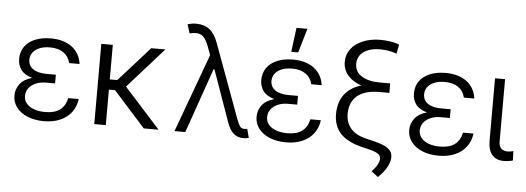

<svg xmlns="http://www.w3.org/2000/svg" viewBox="-56 -913 3463 1264"><g transform="rotate(5 1675.5 -281.0)"><path d="M151.4 -267.6Q99.6 -281.7 77.1 -312.7Q54.7 -343.8 54.7 -384.8Q54.7 -431.6 79.1 -466.1Q103.5 -500.5 147.9 -518.8Q192.4 -537.1 251 -537.1Q336.9 -537.1 390.4 -497.3Q443.8 -457.5 454.1 -385.7H384.8Q375 -429.2 340.6 -453.4Q306.2 -477.5 251 -477.5Q212.4 -477.5 183.3 -466.1Q154.3 -454.6 138.4 -433.8Q122.6 -413.1 122.1 -385.7Q122.1 -346.2 153.6 -324Q185.1 -301.8 244.1 -301.8H304.7V-244.1H244.1Q206.1 -244.1 176.5 -231.2Q147 -218.3 130.6 -195.8Q114.3 -173.3 114.3 -144.5Q114.3 -116.7 131.8 -95.5Q149.4 -74.2 181.4 -62.5Q213.4 -50.8 255.9 -50.8Q317.9 -50.8 353 -77.1Q388.2 -103.5 399.4 -155.3H468.8Q462.4 -105.5 434.6 -68.1Q406.7 -30.8 360.1 -10.5Q313.5 9.8 252.9 9.8Q191.9 9.8 144.8 -9.3Q97.7 -28.3 71.3 -62.7Q44.9 -97.2 44.9 -141.6Q44.9 -184.1 70.6 -218Q96.2 -252 151.4 -267.6Z M661.1 -301.8H710.9L915 -530.3H1008.8L771.5 -264.2L1009.8 0H912.1L701.7 -234.4H661.1V0H585V-530.3H661.1Z M1461.9 -88.9 1341.8 -427.7H1335.9L1186.5 0H1115.2L1305.2 -519L1283.2 -577.1Q1267.6 -619.1 1248.5 -637.2Q1229.5 -655.3 1200.2 -655.3Q1181.6 -655.3 1158.2 -649.4L1139.6 -708Q1166 -716.8 1196.3 -716.8Q1250 -716.8 1284.9 -689.5Q1319.8 -662.1 1340.8 -603.5L1522.5 -109.4Q1533.7 -80.1 1543.2 -67.4Q1552.7 -54.7 1570.3 -54.7Q1581.1 -54.7 1590.8 -56.6L1606.4 2Q1585.4 6.8 1570.3 6.8Q1532.2 6.8 1505.6 -16.1Q1479 -39.1 1461.9 -88.9Z M1751.5 -267.6Q1699.7 -281.7 1677.2 -312.7Q1654.8 -343.8 1654.8 -384.8Q1654.8 -431.6 1679.2 -466.1Q1703.6 -500.5 1748 -518.8Q1792.5 -537.1 1851.1 -537.1Q1937 -537.1 1990.5 -497.3Q2043.9 -457.5 2054.2 -385.7H1984.9Q1975.1 -429.2 1940.7 -453.4Q1906.2 -477.5 1851.1 -477.5Q1812.5 -477.5 1783.4 -466.1Q1754.4 -454.6 1738.5 -433.8Q1722.7 -413.1 1722.2 -385.7Q1722.2 -346.2 1753.7 -324Q1785.2 -301.8 1844.2 -301.8H1904.8V-244.1H1844.2Q1806.2 -244.1 1776.6 -231.2Q1747.1 -218.3 1730.7 -195.8Q1714.4 -173.3 1714.4 -144.5Q1714.4 -116.7 1731.9 -95.5Q1749.5 -74.2 1781.5 -62.5Q1813.5 -50.8 1856 -50.8Q1918 -50.8 1953.1 -77.1Q1988.3 -103.5 1999.5 -155.3H2068.8Q2062.5 -105.5 2034.7 -68.1Q2006.8 -30.8 1960.2 -10.5Q1913.6 9.8 1853 9.8Q1792 9.8 1744.9 -9.3Q1697.8 -28.3 1671.4 -62.7Q1645 -97.2 1645 -141.6Q1645 -184.1 1670.7 -218Q1696.3 -252 1751.5 -267.6ZM1856 -747.1H1928.2L1881.3 -586.9H1835.4Z M2416.5 -654.3Q2371.1 -654.3 2337.6 -641.1Q2304.2 -627.9 2286.1 -603.5Q2268.1 -579.1 2268.1 -545.9Q2268.1 -494.1 2312.7 -465.3Q2357.4 -436.5 2436 -436.5H2502.4V-374H2435.1Q2342.3 -374 2291.7 -333.3Q2241.2 -292.5 2240.7 -212.9Q2240.7 -155.3 2273.7 -116.7Q2306.6 -78.1 2372.6 -61.5L2425.3 -48.8Q2494.1 -32.7 2523.2 -10.5Q2552.2 11.7 2552.2 47.9Q2551.3 79.6 2531 115.7Q2510.7 151.9 2475.1 184.6L2431.2 150.4Q2458.5 120.6 2468.8 100.3Q2479 80.1 2479 64.5Q2479 49.8 2470.9 39.8Q2462.9 29.8 2444.8 22Q2426.8 14.2 2395 6.8L2362.8 -1Q2260.3 -24.4 2212.4 -74.5Q2164.6 -124.5 2164.6 -205.1Q2164.6 -282.2 2202.9 -333.5Q2241.2 -384.8 2314 -406.2Q2256.3 -425.8 2224.1 -463.6Q2191.9 -501.5 2191.9 -552.7Q2191.9 -600.6 2220.2 -637.9Q2248.5 -675.3 2299.3 -696Q2350.1 -716.8 2414.6 -716.8Q2448.7 -716.8 2481.9 -711.4Q2515.1 -706.1 2538.6 -696.3L2526.9 -635.7Q2496.1 -646 2470.2 -650.1Q2444.3 -654.3 2416.5 -654.3Z M2760.3 -267.6Q2708.5 -281.7 2686 -312.7Q2663.6 -343.8 2663.6 -384.8Q2663.6 -431.6 2688 -466.1Q2712.4 -500.5 2756.8 -518.8Q2801.3 -537.1 2859.9 -537.1Q2945.8 -537.1 2999.3 -497.3Q3052.7 -457.5 3063 -385.7H2993.7Q2983.9 -429.2 2949.5 -453.4Q2915 -477.5 2859.9 -477.5Q2821.3 -477.5 2792.2 -466.1Q2763.2 -454.6 2747.3 -433.8Q2731.4 -413.1 2731 -385.7Q2731 -346.2 2762.5 -324Q2793.9 -301.8 2853 -301.8H2913.6V-244.1H2853Q2814.9 -244.1 2785.4 -231.2Q2755.9 -218.3 2739.5 -195.8Q2723.1 -173.3 2723.1 -144.5Q2723.1 -116.7 2740.7 -95.5Q2758.3 -74.2 2790.3 -62.5Q2822.3 -50.8 2864.7 -50.8Q2926.8 -50.8 2961.9 -77.1Q2997.1 -103.5 3008.3 -155.3H3077.6Q3071.3 -105.5 3043.5 -68.1Q3015.6 -30.8 2969 -10.5Q2922.4 9.8 2861.8 9.8Q2800.8 9.8 2753.7 -9.3Q2706.5 -28.3 2680.2 -62.7Q2653.8 -97.2 2653.8 -141.6Q2653.8 -184.1 2679.4 -218Q2705.1 -252 2760.3 -267.6Z M3253.4 -530.3V-118.2Q3253.4 -86.4 3269.5 -72Q3285.6 -57.6 3310.1 -57.6Q3321.3 -57.6 3333 -59.6Q3344.7 -61.5 3349.1 -63.5L3351.1 -1Q3322.3 6.8 3288.6 6.8Q3242.2 6.8 3214.6 -24.2Q3187 -55.2 3187 -118.2V-530.3Z"/></g></svg>

Font: Pretendard Std Light
Style: Regular
Weight: 300
Designer: Base glyphs from Inter by Rasmus Andersson; Hangeul glyphs from Noto Sans CJK(Source Han Sans) by Jang Soo-young and Kan
Foundry: Kil Hyung-jin
Version: Version 1.309